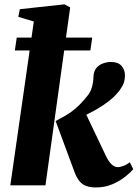

<svg xmlns="http://www.w3.org/2000/svg" viewBox="-20 -836 621 866"><path d="M26.5 0 132.5 -739 62.5 -760 69.5 -794.5 271 -816.5 296.5 -802.5 185 0ZM412 9.5Q385.5 9.5 367 2Q348.5 -5.5 336.8 -21Q325 -36.5 316.5 -59L231 -290Q254.5 -302.5 276.2 -315Q298 -327.5 321 -347Q344 -366.5 369.5 -398Q387 -417 394 -440.8Q401 -464.5 401.5 -488Q402 -514 414.5 -529Q427 -544 445.2 -550.2Q463.5 -556.5 480.5 -556.5Q513 -556.5 528.2 -538.8Q543.5 -521 543.5 -497.5Q544 -470 532.8 -449.5Q521.5 -429 507.5 -414Q491.5 -395.5 468.2 -377.8Q445 -360 418.2 -344.5Q391.5 -329 364.8 -316.5Q338 -304 313.5 -295L354.5 -349.5L460 -128Q472.5 -104 485.2 -93Q498 -82 511.5 -82Q520.5 -82 536.2 -87.5Q552 -93 565.5 -104.5L581 -73Q571 -60.5 547 -40.8Q523 -21 488.8 -5.8Q454.5 9.5 412 9.5ZM55.5 -666.5H396L387.5 -608.5H47Z"/></svg>

Font: Merriweather 48pt Black
Style: Italic
Weight: 900
Italic angle: -7.8°
Version: Version 2.101